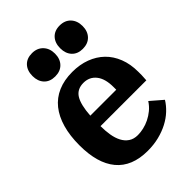

<svg xmlns="http://www.w3.org/2000/svg" viewBox="-223 -869 984 984"><g transform="rotate(-45 268.5 -377.0)"><path d="M176 -251H508Q510 -275 510 -287Q510 -299 510 -311Q510 -367 492.5 -411.5Q475 -456 443.5 -486.5Q412 -517 368 -533.5Q324 -550 270 -550Q211 -550 166 -530.5Q121 -511 91 -473.5Q61 -436 45.5 -381.5Q30 -327 30 -258Q30 -193 44 -143.5Q58 -94 86.5 -59.5Q115 -25 158 -7.5Q201 10 258 10Q302 10 340 0.5Q378 -9 409.5 -25.5Q441 -42 465 -64.5Q489 -87 505 -113L440 -169Q425 -146 405.5 -130Q386 -114 364.5 -103.5Q343 -93 321 -88Q299 -83 279 -83Q250 -83 230 -96.5Q210 -110 198 -133Q186 -156 181 -186.5Q176 -217 176 -251ZM271 -470Q314 -470 339.5 -438Q365 -406 365 -346V-326H177Q182 -401 203.5 -435.5Q225 -470 271 -470ZM111 -679Q111 -641 132.5 -618Q154 -595 192 -595Q230 -595 252 -618Q274 -641 274 -679Q274 -717 251.5 -740.5Q229 -764 192 -764Q154 -764 132.5 -741Q111 -718 111 -679ZM312 -679Q312 -641 333.5 -618Q355 -595 392 -595Q430 -595 452 -618Q474 -641 474 -679Q474 -717 452 -740.5Q430 -764 392 -764Q355 -764 333.5 -741Q312 -718 312 -679Z"/></g></svg>

Font: GradeGX
Style: Regular
Weight: 100
Width: 1
Designer: Adam Twardoch
Foundry: Adam Twardoch
Version: Version 2.002; DEVELOPMENT